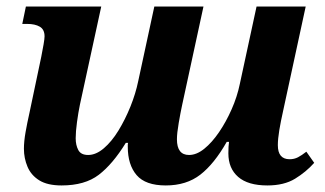

<svg xmlns="http://www.w3.org/2000/svg" viewBox="-20 -556 991 586"><path d="M168 10Q125 10 100 -5.5Q75 -21 64 -47Q53 -73 53 -102Q53 -124 58 -152.5Q63 -181 70 -212L106 -383Q110 -403 113 -420.5Q116 -438 116 -445Q116 -466 101.5 -474.5Q87 -483 63 -483H48L59 -536H289L224 -237Q219 -213 215 -183.5Q211 -154 211 -134Q211 -113 219 -98Q227 -83 249 -83Q273 -83 297 -103.5Q321 -124 341.5 -157.5Q362 -191 378 -230.5Q394 -270 402 -309L451 -536H601L536 -236Q531 -213 525.5 -181Q520 -149 520 -131Q520 -83 557 -83Q580 -83 603.5 -102Q627 -121 648.5 -152.5Q670 -184 687 -222.5Q704 -261 712 -300L763 -536H913L844 -217Q837 -186 832.5 -159Q828 -132 828 -113Q828 -70 864 -70Q878 -70 889.5 -76Q901 -82 915 -93L939 -59Q914 -31 880.5 -10.5Q847 10 796 10Q737 10 707 -16Q677 -42 677 -88Q677 -99 677.5 -108Q678 -117 679 -123H672Q634 -56 591.5 -23Q549 10 486 10Q424 10 397 -21.5Q370 -53 370 -108Q370 -111 370 -114Q370 -117 371 -120H364Q324 -55 281.5 -22.5Q239 10 168 10Z"/></svg>

Font: Noto Serif
Style: Bold Italic
Weight: 700
Italic angle: -12°
Designer: Monotype Design Team
Foundry: Monotype Imaging Inc.
Version: Version 2.013